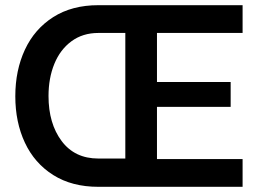

<svg xmlns="http://www.w3.org/2000/svg" viewBox="-20 -720 1007 740"><path d="M39 -349Q39 -449 76 -528.5Q113 -608 185 -654Q257 -700 359 -700H915V-593H585V-404H869V-308H585V-107H915V0H359Q257 0 185 -45.5Q113 -91 76 -170Q39 -249 39 -349ZM463 -109V-593H359Q299 -593 255.5 -561Q212 -529 189.5 -474Q167 -419 167 -350Q167 -244 217.5 -176.5Q268 -109 359 -109Z"/></svg>

Font: Be Vietnam SemiBold
Style: Regular
Weight: 600
Designer: Gabriel Lam
Foundry: TypeRant
Version: Version 4.000